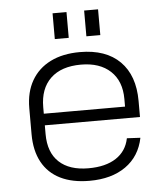

<svg xmlns="http://www.w3.org/2000/svg" viewBox="-52 -770 715 824"><g transform="rotate(-5 305.0 -358.0)"><path d="M301 7Q227 7 175.5 -18.5Q124 -44 97 -93.5Q70 -143 70 -214V-326Q70 -395 98.5 -444.5Q127 -494 180 -520.5Q233 -547 307 -547Q419 -547 479.5 -486.5Q540 -426 540 -316V-247H118V-297H491L480 -277V-330Q480 -407 434 -450Q388 -493 307 -493Q222 -493 176 -449Q130 -405 130 -325V-209Q130 -130 174.5 -88.5Q219 -47 301 -47Q375 -47 420 -76.5Q465 -106 476 -161L534 -158Q518 -79 457 -36Q396 7 301 7ZM265 -723V-612H205V-723ZM401 -723V-612H341V-723Z"/></g></svg>

Font: Pathway Extreme 8pt Thin
Style: Regular
Weight: 100
Version: Version 1.001;gftools[0.9.26]